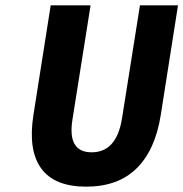

<svg xmlns="http://www.w3.org/2000/svg" viewBox="-20 -680 680 712"><path d="M299.8 12.2Q181.6 12.2 132.6 -55.7Q83.5 -123.5 104 -253.9L168 -660.2H315.9L249 -238.8Q228.5 -115.2 319.8 -115.2Q411.6 -115.2 432.1 -238.8L499 -660.2H640.1L576.2 -253.9Q555.7 -123.5 486.6 -55.7Q417.5 12.2 299.8 12.2Z"/></svg>

Font: Office Code Pro Bold Italic
Style: Regular
Weight: 700
Italic angle: -9°
Designer: Nathan Rutzky & Paul D. Hunt
Foundry: Adobe Systems Incorporated
Version: Version 1.004;PS 001.004;hotconv 1.0.70;makeotf.lib2.5.58329